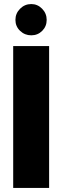

<svg xmlns="http://www.w3.org/2000/svg" viewBox="-20 -926 307 946"><path d="M56 -828Q56 -860 79 -883Q102 -906 134 -906Q165 -906 187.5 -883Q210 -860 210 -828Q210 -796 188 -774Q166 -752 134 -752Q102 -752 79 -774Q56 -796 56 -828ZM45 -699H222V0H45Z"/></svg>

Font: Prompt
Style: Bold
Weight: 700
Designer: Katatrad Team
Foundry: CadsonDemak
Version: Version 1.000